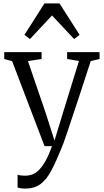

<svg xmlns="http://www.w3.org/2000/svg" viewBox="-20 -861 613 1131"><path d="M127.5 250Q114 250 101.8 248Q89.5 246 83.5 243V168Q89.5 171 102.8 172.5Q116 174 129 174Q147.5 174 166.5 168Q185.5 162 205.2 144.2Q225 126.5 245.5 91.8Q266 57 286 0H242.5L51.5 -500.5L5 -513.5V-554H225V-513.5L144.5 -501.5L249.5 -194.5L301 -33L350.5 -195.5L445 -501.5L375.5 -513.5V-554H566.5V-513.5L514.5 -501.5Q479.5 -393 452.8 -312.2Q426 -231.5 407 -174.2Q388 -117 375.2 -79Q362.5 -41 354 -18.2Q345.5 4.5 340.5 16Q309.5 92.5 281.8 144.8Q254 197 218.2 223.5Q182.5 250 127.5 250ZM156.5 -631 124 -655.5 242 -841H330.5L449 -655.5L416.5 -631L286.5 -770Z"/></svg>

Font: Merriweather 20pt Light
Style: Regular
Weight: 300
Version: Version 2.100